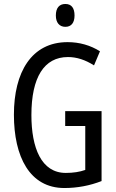

<svg xmlns="http://www.w3.org/2000/svg" viewBox="-20 -936 585 966"><path d="M309 -916C278 -916 261 -896 261 -858C261 -822 279 -801 309 -801C339 -801 355 -822 355 -858C355 -895 340 -916 309 -916ZM308 -377V-302H409V-81C381 -71 348 -66 311 -66C188 -66 138 -192 138 -357C138 -547 202 -649 322 -649C366 -649 409 -635 453 -607L483 -678C435 -708 380 -724 320 -724C138 -724 50 -572 50 -359C50 -148 129 10 304 10C369 10 432 -2 491 -25V-377Z"/></svg>

Font: Noto Sans Telugu ExtraCondensed
Style: Regular
Weight: 400
Width: 2
Designer: Jelle Bosma - Monotype Design Team
Foundry: Monotype Imaging Inc.
Version: Version 2.005